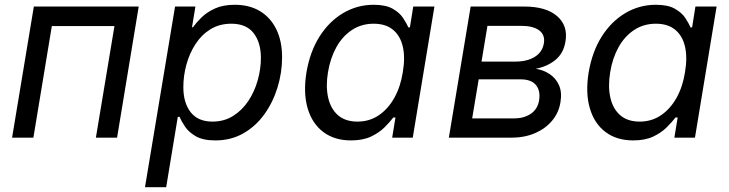

<svg xmlns="http://www.w3.org/2000/svg" viewBox="-20 -568 3006 792"><path d="M552.2 -541 462.9 0H375.5L452.1 -460.4H193.8L117.7 0H29.8L119.6 -541Z M578.1 204.1 702.1 -541H786.1L772 -455.6H775.9Q789.1 -474.1 811 -495.8Q833 -517.6 866.7 -533Q900.4 -548.3 948.7 -548.3Q1008.8 -548.3 1052.5 -522Q1096.2 -495.6 1119.9 -447Q1143.6 -398.4 1143.6 -331.5Q1143.6 -268.6 1124.8 -207.3Q1106 -146 1070.6 -96.7Q1035.2 -47.4 984.1 -18.1Q933.1 11.2 868.2 11.2Q817.9 11.2 788.3 -5.6Q758.8 -22.5 743.4 -45.4Q728 -68.4 720.7 -85.9H713.4L665.5 204.1ZM856.4 -66.4Q904.8 -66.4 942.1 -90.1Q979.5 -113.8 1004.9 -152.3Q1030.3 -190.9 1043.2 -237.3Q1056.2 -283.7 1056.2 -329.1Q1056.2 -392.6 1026.1 -431.4Q996.1 -470.2 934.1 -470.2Q885.3 -470.2 848.1 -447.3Q811 -424.3 786.4 -386.2Q761.7 -348.1 749 -301.8Q736.3 -255.4 736.3 -208.5Q736.3 -143.6 766.6 -105Q796.9 -66.4 856.4 -66.4Z M1427.7 11.2Q1359.9 11.2 1313.7 -23.4Q1267.6 -58.1 1249 -121.3Q1230.5 -184.6 1244.1 -269.5Q1258.8 -355.5 1298.3 -417.7Q1337.9 -480 1395.8 -514.2Q1453.6 -548.3 1521.5 -548.3Q1570.8 -548.3 1599.4 -532.2Q1627.9 -516.1 1642.3 -494.4Q1656.7 -472.7 1664.6 -455.1H1670.9L1684.6 -541H1772L1682.6 0H1597.7L1611.3 -83.5H1602.5Q1588.4 -64.9 1566.2 -42.7Q1543.9 -20.5 1510.3 -4.6Q1476.6 11.2 1427.7 11.2ZM1454.6 -66.4Q1503.9 -66.4 1542.5 -92.5Q1581.1 -118.7 1606.7 -164.6Q1632.3 -210.4 1641.6 -270.5Q1651.9 -330.6 1641.6 -375.5Q1631.3 -420.4 1601.1 -445.3Q1570.8 -470.2 1521.5 -470.2Q1470.7 -470.2 1431.4 -444.1Q1392.1 -418 1367.2 -372.8Q1342.3 -327.6 1333 -270.5Q1323.2 -212.4 1333.5 -166Q1343.8 -119.6 1374 -93Q1404.3 -66.4 1454.6 -66.4Z M1831.5 0 1921.4 -541H2143.1Q2232.4 -541 2278.1 -501.5Q2323.7 -461.9 2312.5 -396.5Q2304.7 -348.6 2271.7 -321.3Q2238.8 -293.9 2189.9 -284.2Q2220.7 -279.8 2246.6 -262.9Q2272.5 -246.1 2285.6 -217Q2298.8 -188 2292 -147Q2285.2 -103.5 2257.8 -70.6Q2230.5 -37.6 2187 -18.8Q2143.6 0 2087.9 0ZM1927.7 -79.6H2101.1Q2141.1 -79.6 2169.2 -98.4Q2197.3 -117.2 2203.6 -152.8Q2210.4 -193.4 2190.9 -217Q2171.4 -240.7 2127.9 -240.7H1954.6ZM1966.3 -314H2106.4Q2154.8 -314 2186.3 -333.7Q2217.8 -353.5 2223.6 -390.1Q2229 -424.3 2203.9 -442.9Q2178.7 -461.4 2129.9 -461.4H1990.7Z M2591.8 11.2Q2523.9 11.2 2477.8 -23.4Q2431.6 -58.1 2413.1 -121.3Q2394.5 -184.6 2408.2 -269.5Q2422.9 -355.5 2462.4 -417.7Q2502 -480 2559.8 -514.2Q2617.7 -548.3 2685.5 -548.3Q2734.9 -548.3 2763.4 -532.2Q2792 -516.1 2806.4 -494.4Q2820.8 -472.7 2828.6 -455.1H2835L2848.6 -541H2936L2846.7 0H2761.7L2775.4 -83.5H2766.6Q2752.4 -64.9 2730.2 -42.7Q2708 -20.5 2674.3 -4.6Q2640.6 11.2 2591.8 11.2ZM2618.7 -66.4Q2668 -66.4 2706.5 -92.5Q2745.1 -118.7 2770.8 -164.6Q2796.4 -210.4 2805.7 -270.5Q2815.9 -330.6 2805.7 -375.5Q2795.4 -420.4 2765.1 -445.3Q2734.9 -470.2 2685.5 -470.2Q2634.8 -470.2 2595.5 -444.1Q2556.2 -418 2531.2 -372.8Q2506.3 -327.6 2497.1 -270.5Q2487.3 -212.4 2497.6 -166Q2507.8 -119.6 2538.1 -93Q2568.4 -66.4 2618.7 -66.4Z"/></svg>

Font: Inter 17pt
Style: Italic
Weight: 400
Italic angle: -9.3988°
Version: Version 4.001;git-66647c0bb